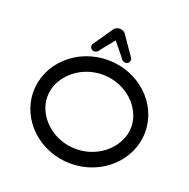

<svg xmlns="http://www.w3.org/2000/svg" viewBox="-134 -891 1004 1020"><g transform="rotate(20 368.0 -381.5)"><path d="M134 -292.6C134 -404.1 240.4 -502.7 371.1 -502.7C501.9 -502.7 608.3 -404.1 608.3 -292.6C608.3 -181.1 501.9 -82.5 371.1 -82.5C240.4 -82.5 134 -181.1 134 -292.6ZM55.2 -292.6C55.2 -131.1 197 0 371.1 0C545.3 0 687 -131.1 687 -292.6C687 -454.1 545.3 -585.2 371.1 -585.2C197 -585.2 55.2 -454.1 55.2 -292.6ZM373.2 -763.3C358.5 -763.3 344 -756.3 337.4 -742.8C330.2 -732.4 264.3 -636.8 264.3 -636.8L263.2 -635.1L262.6 -633.1C260.4 -625.2 262 -616.1 268.3 -609.9C272.6 -605.6 278.6 -603.3 284.7 -603.3C298.1 -603.3 308.9 -612 313.6 -623.8L373.2 -697L432.8 -623.8C437.2 -613 448 -603.3 461.8 -603.3C468.2 -603.3 474.5 -605.8 478.8 -610.5C484.6 -616.8 486 -625.5 483.9 -633.1L483.3 -635.1L482.2 -636.8C482.1 -636.8 416.9 -731.5 409 -742.8C402.9 -755.4 388.4 -763.3 373.2 -763.3Z"/></g></svg>

Font: Hi.
Style: Tall Regular
Weight: 400
Designer: Mew Too, Robert Jablonski
Foundry: Cannot Into Space Fonts
Version: Version 1.996